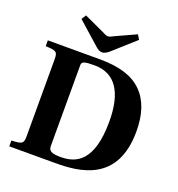

<svg xmlns="http://www.w3.org/2000/svg" viewBox="-159 -1047 1095 1178"><g transform="rotate(20 388.5 -458.0)"><path d="M182 -886 324 -760C340 -745 355 -736 369 -736C384 -736 402 -746 416 -759L558 -886L540 -916L409 -856C396 -849 381 -841 369 -841C359 -841 345 -849 331 -856L201 -916ZM33 0H332C488 0 735 -21 735 -353C735 -465 706 -549 648 -606C590 -663 506 -691 376 -692H33V-654C104 -651 112 -646 112 -595V-97C112 -46 104 -41 33 -38ZM272 -90V-618C272 -641 292 -646 355 -646C489 -646 558 -546 558 -353C558 -89 450 -46 352 -46C289 -46 272 -58 272 -90Z"/></g></svg>

Font: Heuristica
Style: Bold
Weight: 700
Version: Version 1.0.1